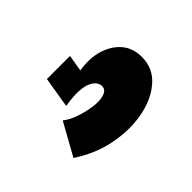

<svg xmlns="http://www.w3.org/2000/svg" viewBox="-54 -109 394 394"><g transform="rotate(-45 143.0 87.5)"><path d="M20 145 59 75Q70 84 87.5 90Q105 96 123 98.5Q141 101 153.5 97Q166 93 166 82Q166 77 162.5 71.5Q159 66 150 61.5Q141 57 125 56Q109 55 85 59L96 -8H163L157 28Q188 23 212.5 30.5Q237 38 251.5 55Q266 72 266 98Q266 130 242.5 151Q219 172 182 179.5Q145 187 102 179Q59 171 20 145Z"/></g></svg>

Font: Bricolage Grotesque 96pt ExtraBold Condensed
Style: Regular
Weight: 800
Width: 3
Version: Version 1.001;gftools[0.9.33.dev8+g029e19f]